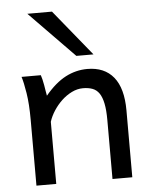

<svg xmlns="http://www.w3.org/2000/svg" viewBox="-55 -826 688 872"><g transform="rotate(-5 289.5 -390.5)"><path d="M422.4 0V-268.6Q422.4 -314.5 416.3 -344.2Q410.2 -374 398.2 -391.4Q386.2 -408.7 367.9 -415.5Q349.6 -422.4 324.7 -422.4Q298.3 -422.4 273.2 -409.9Q248 -397.5 227.1 -377.7Q206.1 -357.9 189.9 -333Q173.8 -308.1 166 -283.2V0H75.7V-300.3Q75.7 -372.6 67.6 -422.6Q59.6 -472.7 51.3 -498H139.2Q142.1 -490.2 145 -477.8Q147.9 -465.3 150.4 -451.7Q152.8 -438 154.8 -424.8L158.7 -402.8Q205.1 -458.5 252.4 -483.2Q299.8 -507.8 351.6 -507.8Q429.7 -507.8 471.2 -456.8Q512.7 -405.8 512.7 -305.2V0ZM214.8 -781.2 385.7 -571.3H307.6L102.5 -781.2Z"/></g></svg>

Font: Andika Afr
Style: Regular
Weight: 400
Designer: Victor Gaultney, Annie Olsen, Julie Remington, Don Collingsworth, Eric Hays, Becca Hirsbrunner
Foundry: SIL International
Version: Version 5.000